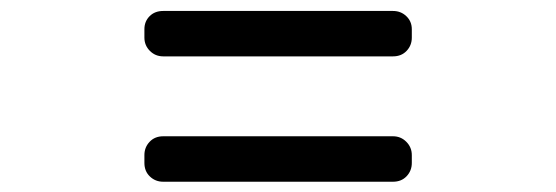

<svg xmlns="http://www.w3.org/2000/svg" viewBox="-20 -540 1040 359"><path d="M714.8 -285.2Q729.5 -285.2 739.7 -274.9Q750 -264.6 750 -250V-235.4Q750 -220.7 740.2 -210.4Q730.5 -200.2 714.8 -200.2H285.2Q270.5 -200.2 260.3 -210Q250 -219.7 250 -235.4V-250Q250 -264.6 259.8 -274.9Q269.5 -285.2 285.2 -285.2ZM714.8 -519.5Q729.5 -519.5 739.7 -509.8Q750 -500 750 -485.4V-469.7Q750 -455.1 740.2 -444.8Q730.5 -434.6 714.8 -434.6H285.2Q270.5 -434.6 260.3 -444.8Q250 -455.1 250 -469.7V-485.4Q250 -500 259.8 -509.8Q269.5 -519.5 285.2 -519.5Z"/></svg>

Font: Rounded-L Mgen+ 1m medium
Style: Regular
Weight: 500
Designer: [Source Han Sans]
Ryoko NISHIZUKA  (kana & ideographs); Paul D. Hunt (Latin, Greek & Cyrillic); Wenlong ZHANG  (bopomofo
Version: Version 1.059.20150602